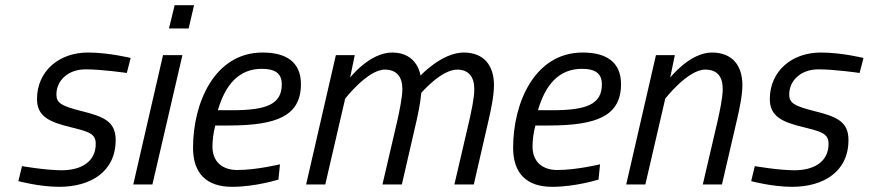

<svg xmlns="http://www.w3.org/2000/svg" viewBox="-20 -713 3357 742"><path d="M485 -489C485 -489 400 -510 320 -510C208 -510 123 -438 123 -330C123 -263 171 -241 255 -221C323 -204 350 -197 350 -157C350 -88 294 -55 218 -55C157 -55 65 -71 65 -71L51 -13C51 -13 132 9 209 9C330 9 427 -49 427 -172C427 -245 379 -263 290 -285C217 -304 198 -315 198 -348C198 -400 241 -445 311 -445C375 -445 470 -431 470 -431L485 -489Z M709 -603 730 -693H655L633 -603ZM569 0 685 -500H610L495 0Z M822 -287C850 -383 901 -447 992 -447C1041 -447 1069 -431 1069 -387C1069 -309 1008 -287 877 -287H822ZM897 -56C840 -56 801 -87 801 -147C801 -170 805 -203 812 -228H863C1050 -228 1143 -265 1143 -388C1143 -474 1085 -510 995 -510C808 -510 726 -314 726 -142C726 -40 781 9 877 9C967 9 1056 -19 1056 -19L1062 -78C1062 -78 971 -56 897 -56Z M1591 -252C1604 -307 1608 -354 1608 -354C1608 -354 1685 -444 1747 -444C1791 -444 1813 -416 1813 -368C1813 -334 1801 -281 1794 -249L1736 0H1811L1869 -252C1877 -288 1889 -342 1889 -384C1889 -459 1851 -510 1772 -510C1688 -510 1605 -421 1605 -421C1605 -421 1595 -510 1496 -510C1408 -510 1333 -413 1333 -413L1351 -500H1278L1163 0H1237L1314 -332C1314 -332 1401 -444 1467 -444C1513 -444 1535 -416 1535 -369C1535 -337 1523 -281 1516 -249L1458 0H1533Z M2059 -287C2087 -383 2138 -447 2229 -447C2278 -447 2306 -431 2306 -387C2306 -309 2245 -287 2114 -287H2059ZM2134 -56C2077 -56 2038 -87 2038 -147C2038 -170 2042 -203 2049 -228H2100C2287 -228 2380 -265 2380 -388C2380 -474 2322 -510 2232 -510C2045 -510 1963 -314 1963 -142C1963 -40 2018 9 2114 9C2204 9 2293 -19 2293 -19L2299 -78C2299 -78 2208 -56 2134 -56Z M2551 -332C2551 -332 2638 -444 2705 -444C2753 -444 2773 -416 2773 -369C2773 -335 2761 -281 2754 -249L2696 0H2770L2829 -254C2837 -290 2849 -343 2849 -384C2849 -459 2811 -510 2731 -510C2646 -510 2570 -413 2570 -413L2588 -500H2515L2400 0H2474Z M3317 -489C3317 -489 3232 -510 3152 -510C3040 -510 2955 -438 2955 -330C2955 -263 3003 -241 3087 -221C3155 -204 3182 -197 3182 -157C3182 -88 3126 -55 3050 -55C2989 -55 2897 -71 2897 -71L2883 -13C2883 -13 2964 9 3041 9C3162 9 3259 -49 3259 -172C3259 -245 3211 -263 3122 -285C3049 -304 3030 -315 3030 -348C3030 -400 3073 -445 3143 -445C3207 -445 3302 -431 3302 -431L3317 -489Z"/></svg>

Font: RazerF5
Style: Italic
Weight: 400
Foundry: Razer Inc.
Version: Version 2